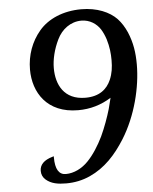

<svg xmlns="http://www.w3.org/2000/svg" viewBox="-56 -768 717 900"><g transform="rotate(-5 303.0 -317.5)"><path d="M344.2 -306.2C242.7 -306.2 208 -380.4 208 -457C208 -498 219.2 -545.4 241.2 -590.3C262.7 -635.3 304.7 -668 356 -668C395 -668 426.8 -646.5 444.8 -618.7C453.6 -604.5 460.9 -588.4 466.8 -570.3C478 -533.2 481 -502.4 481 -471.2C481 -437.5 477.1 -408.7 464.4 -379.4C445.8 -336.9 409.7 -306.2 344.2 -306.2ZM165 -43.9C125 -32.2 105 -11.7 105 17.1C105 34.2 111.3 47.9 124 59.1C148.9 80.6 180.7 85.9 219.2 85.9C258.8 85.9 296.4 78.1 332 62C403.3 29.8 455.1 -26.4 499.5 -97.2C564.9 -201.7 597.2 -334.5 597.2 -440.9C597.2 -495.6 590.3 -543.5 568.8 -594.2C557.6 -619.6 543.9 -641.6 526.9 -659.7C492.7 -695.8 433.6 -721.2 359.9 -721.2C273.9 -721.2 203.1 -689.5 161.1 -640.1C119.1 -590.8 96.2 -527.8 96.2 -460C96.2 -353 158.2 -251 305.2 -251C361.8 -251 413.6 -266.1 460.9 -295.9C457 -278.8 452.6 -261.7 447.8 -244.1C437.5 -208.5 419.9 -159.2 400.9 -118.7C381.3 -78.1 354.5 -35.6 326.2 -6.8C297.9 22.5 259.8 42 221.2 42C188.5 42 171.9 14.6 171.9 -40V-45.9Z"/></g></svg>

Font: Dancing Script
Style: Regular
Weight: 800
Designer: Pablo Impallari
Foundry: Pablo Impallari
Version: Version 2.001